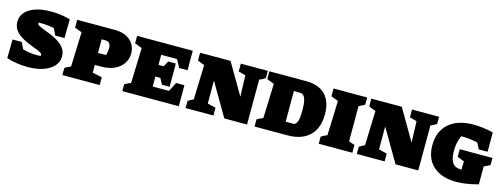

<svg xmlns="http://www.w3.org/2000/svg" viewBox="-17 -1185 4777 1826"><g transform="rotate(15 2371.0 -272.5)"><path d="M246 12Q194 12 140.5 4Q87 -4 38 -20L41 -204H131L163 -139Q197 -130 231.5 -125Q266 -120 301 -120Q319 -120 338 -122Q341 -126 341 -131Q341 -145 319.5 -156.5Q298 -168 263.5 -180.5Q229 -193 191 -209.5Q153 -226 118.5 -248.5Q84 -271 62.5 -303.5Q41 -336 41 -380Q41 -434 76 -473.5Q111 -513 175 -534.5Q239 -556 326 -556Q427 -556 517 -530L514 -345H423L392 -410Q361 -417 327 -420.5Q293 -424 255 -424Q249 -424 242 -424Q238 -419 238 -415Q238 -403 259.5 -392Q281 -381 315 -368.5Q349 -356 387.5 -339.5Q426 -323 460 -300Q494 -277 515.5 -245Q537 -213 537 -169Q537 -114 499.5 -73Q462 -32 396.5 -10Q331 12 246 12Z M956 -544Q1051 -544 1108 -495.5Q1165 -447 1165 -367Q1165 -310 1134.5 -266Q1104 -222 1050 -197.5Q996 -173 923 -173H859V-96L953 -77V0H586V-70Q600 -78 613.5 -85Q627 -92 645 -100L657 -440L586 -467V-544ZM894 -425H859V-291H938Q943 -305 946 -324Q949 -343 949 -360Q949 -395 934.5 -410Q920 -425 894 -425Z M1650 -207H1732V0H1176V-67Q1190 -75 1205.5 -83Q1221 -91 1237 -97L1248 -443L1176 -471V-544H1724V-352H1642L1600 -429H1444V-330H1495L1525 -385H1600V-156H1525L1493 -215H1444V-117H1605Z M2197 -544H2463V-474Q2448 -464 2437.5 -457.5Q2427 -451 2405 -443L2404 0H2180L1992 -322V-96L2073 -77V0H1799V-70Q1813 -79 1825 -86Q1837 -93 1853 -100L1864 -440L1796 -467V-544H2096L2274 -239L2267 -448L2197 -467Z M2841 -544Q2964 -544 3029.5 -477.5Q3095 -411 3095 -284Q3095 -148 3018.5 -74Q2942 0 2801 0H2478V-70Q2489 -76 2501 -83Q2513 -90 2538 -100L2550 -440L2478 -467V-544ZM2838 -121Q2861 -136 2869.5 -169Q2878 -202 2878 -266Q2878 -328 2870 -360.5Q2862 -393 2850 -406Q2838 -419 2825 -421Q2812 -423 2803 -423H2752V-121Z M3110 0V-70Q3123 -78 3136 -85Q3149 -92 3169 -100L3181 -440L3110 -467V-544H3441V-474Q3429 -467 3420.5 -461.5Q3412 -456 3383 -443V-96L3441 -77V0Z M3883 -544H4149V-474Q4134 -464 4123.5 -457.5Q4113 -451 4091 -443L4090 0H3866L3678 -322V-96L3759 -77V0H3485V-70Q3499 -79 3511 -86Q3523 -93 3539 -100L3550 -440L3482 -467V-544H3782L3960 -239L3953 -448L3883 -467Z M4465 12Q4320 12 4238.5 -61.5Q4157 -135 4157 -266Q4157 -404 4244 -480.5Q4331 -557 4486 -557Q4530 -557 4579.5 -551Q4629 -545 4681 -532V-342H4594L4563 -402Q4524 -411 4483.5 -415.5Q4443 -420 4402 -420H4401Q4385 -385 4377 -348.5Q4369 -312 4369 -270Q4369 -190 4395 -152Q4421 -114 4477 -114Q4481 -114 4485 -114L4487 -195L4419 -222V-297H4741V-228Q4728 -220 4714.5 -213Q4701 -206 4681 -198V-21Q4560 12 4465 12Z"/></g></svg>

Font: Piazzolla SC Black
Style: Regular
Weight: 900
Designer: Juan Pablo del Peral
Foundry: Huerta Tipografica
Version: Version 1.330